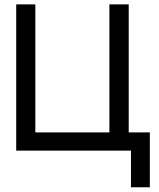

<svg xmlns="http://www.w3.org/2000/svg" viewBox="-20 -670 706 854"><path d="M466.6 -81.1V0H562.5V163H646.4V-81.1ZM552.5 0V-650.5H466.6V-81.1H137.2V-650.5H52.1V0Z"/></svg>

Font: Overused Grotesk Light
Style: Regular
Weight: 300
Designer: RandomMaerks
Version: Version 0.005